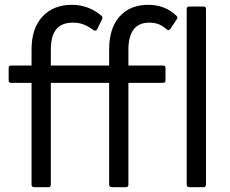

<svg xmlns="http://www.w3.org/2000/svg" viewBox="-20 -777 953 797"><path d="M122 0Q111 0 111 -11V-433H27Q16 -433 16 -443V-495Q16 -505 27 -505H111V-571Q111 -660 156.5 -708.5Q202 -757 278 -757Q348 -757 402 -711Q408 -705 403 -696L383 -655Q381 -651 377 -650Q373 -649 368 -652Q345 -669 325.5 -676Q306 -683 283 -683Q236 -683 213.5 -655.5Q191 -628 191 -570V-505H433V-571Q433 -660 476.5 -708.5Q520 -757 595 -757Q666 -757 713 -711Q720 -703 713 -696L687 -657Q684 -653 680 -652Q676 -651 672 -655Q655 -670 638.5 -676.5Q622 -683 600 -683Q513 -683 513 -570V-505H656Q667 -505 667 -495V-443Q667 -433 656 -433H513V-11Q513 0 503 0H444Q433 0 433 -11V-433H191V-11Q191 0 181 0ZM766 0Q755 0 755 -11V-740Q755 -750 766 -750H825Q835 -750 835 -740V-11Q835 0 825 0Z"/></svg>

Font: LINE Seed Sans TH
Style: Regular
Weight: 400
Designer: Dalton Maag Ltd | Thai characters by Cadson Demak Co.,Ltd.
Foundry: Dalton Maag Ltd
Version: Version 1.002